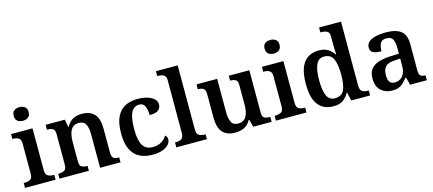

<svg xmlns="http://www.w3.org/2000/svg" viewBox="-56 -1303 4177 1851"><g transform="rotate(-15 2033.0 -378.0)"><path d="M167 -630Q136 -630 114.5 -646Q93 -662 93 -698Q93 -735 114.5 -750.5Q136 -766 167 -766Q198 -766 220 -750.5Q242 -735 242 -698Q242 -662 220 -646Q198 -630 167 -630ZM19 0V-49H32Q63 -49 85 -62Q107 -75 107 -118V-420Q107 -461 85 -474Q63 -487 32 -487H23V-536H237V-120Q237 -76 258.5 -62.5Q280 -49 312 -49H324V0Z M363 0V-49H370Q403 -49 425 -61Q447 -73 447 -119V-421Q447 -464 426.5 -475.5Q406 -487 373 -487H368V-536H560L573 -461H578Q605 -508 641.5 -528Q678 -548 732 -548Q812 -548 855 -502Q898 -456 898 -354V-120Q898 -73 916 -61Q934 -49 967 -49H972V0H768V-335Q768 -400 748.5 -435.5Q729 -471 678 -471Q640 -471 618 -449Q596 -427 586.5 -391Q577 -355 577 -313V-115Q577 -72 597.5 -60.5Q618 -49 651 -49H656V0Z M1290 10Q1219 10 1164.5 -17Q1110 -44 1079.5 -104.5Q1049 -165 1049 -266Q1049 -373 1080.5 -434.5Q1112 -496 1165.5 -522Q1219 -548 1286 -548Q1369 -548 1422 -519.5Q1475 -491 1475 -444Q1475 -411 1450.5 -389Q1426 -367 1361 -367Q1361 -417 1346 -454Q1331 -491 1288 -491Q1256 -491 1232 -471Q1208 -451 1195 -402.5Q1182 -354 1182 -267Q1182 -163 1212.5 -112Q1243 -61 1312 -61Q1362 -61 1399 -83Q1436 -105 1453 -138Q1474 -124 1474 -95Q1474 -70 1454.5 -46Q1435 -22 1394 -6Q1353 10 1290 10Z M1529 0V-49H1541Q1572 -49 1594 -62.5Q1616 -76 1616 -120V-647Q1616 -675 1604.5 -688.5Q1593 -702 1575.5 -706.5Q1558 -711 1541 -711H1529V-760H1746V-120Q1746 -76 1768 -62.5Q1790 -49 1821 -49H1834V0Z M2116 10Q2032 10 1990.5 -37.5Q1949 -85 1949 -187V-417Q1949 -461 1930.5 -474Q1912 -487 1877 -487H1874V-536H2080V-206Q2080 -142 2098 -104.5Q2116 -67 2166 -67Q2221 -67 2246 -109.5Q2271 -152 2271 -223V-420Q2271 -465 2250.5 -476Q2230 -487 2199 -487H2196V-536H2401V-113Q2401 -70 2422 -59.5Q2443 -49 2473 -49H2480V0H2296L2277 -75H2272Q2245 -27 2206 -8.5Q2167 10 2116 10Z M2671 -630Q2640 -630 2618.5 -646Q2597 -662 2597 -698Q2597 -735 2618.5 -750.5Q2640 -766 2671 -766Q2702 -766 2724 -750.5Q2746 -735 2746 -698Q2746 -662 2724 -646Q2702 -630 2671 -630ZM2523 0V-49H2536Q2567 -49 2589 -62Q2611 -75 2611 -118V-420Q2611 -461 2589 -474Q2567 -487 2536 -487H2527V-536H2741V-120Q2741 -76 2762.5 -62.5Q2784 -49 2816 -49H2828V0Z M3097 10Q2999 10 2946 -56.5Q2893 -123 2893 -267Q2893 -412 2946 -479.5Q2999 -547 3096 -547Q3153 -547 3188 -524.5Q3223 -502 3245 -467H3250Q3248 -491 3247 -521.5Q3246 -552 3246 -578V-647Q3246 -689 3222 -700Q3198 -711 3165 -711H3157V-760H3376V-122Q3376 -77 3398 -63Q3420 -49 3455 -49H3463V0H3275L3256 -82H3251Q3228 -40 3192 -15Q3156 10 3097 10ZM3130 -61Q3197 -61 3221.5 -112Q3246 -163 3246 -268Q3246 -369 3221.5 -423Q3197 -477 3130 -477Q3074 -477 3050 -423Q3026 -369 3026 -267Q3026 -164 3050 -112.5Q3074 -61 3130 -61Z M3683 10Q3617 10 3572 -29.5Q3527 -69 3527 -152Q3527 -232 3583 -271Q3639 -310 3752 -314L3835 -317V-374Q3835 -428 3820 -459.5Q3805 -491 3756 -491Q3711 -491 3695 -461.5Q3679 -432 3679 -383Q3624 -383 3596.5 -397.5Q3569 -412 3569 -448Q3569 -484 3595.5 -506Q3622 -528 3666.5 -538Q3711 -548 3765 -548Q3865 -548 3915 -509.5Q3965 -471 3965 -377V-120Q3965 -79 3978.5 -64Q3992 -49 4026 -49H4029V0H3862L3843 -75H3835Q3813 -48 3793.5 -29Q3774 -10 3748 0Q3722 10 3683 10ZM3726 -59Q3776 -59 3805.5 -94.5Q3835 -130 3835 -191V-268L3783 -265Q3713 -262 3686.5 -232.5Q3660 -203 3660 -148Q3660 -59 3726 -59Z"/></g></svg>

Font: Noto Serif Myanmar SemiBold
Style: Regular
Weight: 600
Designer: Ben Mitchell and the Monotype Design Team
Foundry: Monotype Imaging Inc.
Version: Version 2.106; ttfautohint (v1.8.4.7-5d5b)